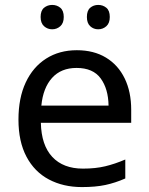

<svg xmlns="http://www.w3.org/2000/svg" viewBox="-20 -750 604 780"><path d="M292 -546Q361 -546 410.5 -516Q460 -486 486.5 -431.5Q513 -377 513 -304V-251H146Q148 -160 192.5 -112.5Q237 -65 317 -65Q368 -65 407.5 -74.5Q447 -84 489 -102V-25Q448 -7 408 1.5Q368 10 313 10Q237 10 178.5 -21Q120 -52 87.5 -113.5Q55 -175 55 -264Q55 -352 84.5 -415Q114 -478 167.5 -512Q221 -546 292 -546ZM291 -474Q228 -474 191.5 -433.5Q155 -393 148 -321H421Q420 -389 389 -431.5Q358 -474 291 -474ZM145 -681Q145 -707 159 -718.5Q173 -730 192 -730Q211 -730 225 -718.5Q239 -707 239 -681Q239 -656 225 -643.5Q211 -631 192 -631Q173 -631 159 -643.5Q145 -656 145 -681ZM333 -681Q333 -707 346.5 -718.5Q360 -730 379 -730Q398 -730 412 -718.5Q426 -707 426 -681Q426 -656 412 -643.5Q398 -631 379 -631Q360 -631 346.5 -643.5Q333 -656 333 -681Z"/></svg>

Font: RS Noto Sans
Style: Regular
Weight: 400
Designer: Monotype Design Team
Foundry: Monotype Imaging Inc.
Version: Version 3.10